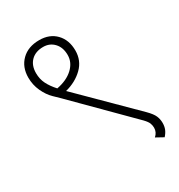

<svg xmlns="http://www.w3.org/2000/svg" viewBox="-195 -798 1021 1098"><g transform="rotate(-30 315.5 -249.0)"><path d="M602 94Q602 116 595 134Q588 152 571 171L522 144Q546 123 546 93Q546 78 540.5 63.5Q535 49 515 28L166 -322Q162 -326 133.5 -353.5Q105 -381 85.5 -423.5Q66 -466 66 -514Q66 -583 109.5 -626Q153 -669 227 -669Q295 -669 336 -626.5Q377 -584 377 -514Q377 -448 331 -403Q285 -358 215 -340L553 -5Q583 25 592.5 47Q602 69 602 94ZM117 -514Q117 -475 133 -443Q149 -411 179 -378Q247 -391 286.5 -428Q326 -465 326 -514Q326 -564 298 -594Q270 -624 227 -624Q176 -624 146.5 -594.5Q117 -565 117 -514Z"/></g></svg>

Font: Martel Sans ExtraLight
Style: Regular
Weight: 275
Designer: Dan Reynolds and Mathieu Réguer
Foundry: Dan Reynolds and Mathieu Réguer
Version: Version 1.002; ttfautohint (v1.1) -l 5 -r 5 -G 72 -x 0 -D la